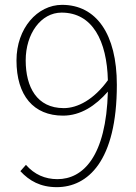

<svg xmlns="http://www.w3.org/2000/svg" viewBox="-20 -759 561 792"><path d="M86 -510C86 -620 149 -707 234 -707C362 -707 421 -590 425 -428C367 -348 300 -313 243 -313C132 -313 86 -400 86 -510ZM214 13C342 13 462 -94 462 -409C462 -619 377 -739 236 -739C134 -739 48 -642 48 -510C48 -364 119 -282 240 -282C313 -282 374 -323 425 -381C418 -113 322 -20 217 -20C166 -20 122 -39 87 -79L64 -53C101 -13 147 13 214 13Z"/></svg>

Font: Source Han Sans JP ExtraLight
Style: Regular
Weight: 250
Designer: Ryoko NISHIZUKA 西塚涼子 (kana, bopomofo & ideographs); Paul D. Hunt (Latin, Greek & Cyrillic); Sandoll Communications 산돌커뮤니
Foundry: Adobe
Version: Version 2.001;hotconv 1.0.107;makeotfexe 2.5.65593